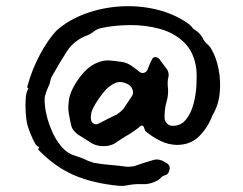

<svg xmlns="http://www.w3.org/2000/svg" viewBox="-20 -560 790 624"><path d="M671 -186Q670 -185 669.5 -183Q669 -181 668 -179Q653 -142 625.5 -115.5Q598 -89 554 -89Q526 -90 501.5 -102Q477 -114 456 -131Q452 -134 450.5 -138Q449 -142 448 -146Q447 -150 443 -151.5Q439 -153 436 -150Q419 -135 397.5 -122.5Q376 -110 356 -96Q351 -92 344.5 -90Q338 -88 331 -86Q299 -82 277.5 -95Q256 -108 233 -123Q226 -128 219.5 -136Q213 -144 211 -154Q207 -171 203.5 -192Q200 -213 205 -241Q208 -256 217.5 -274.5Q227 -293 235 -303Q246 -319 260 -332.5Q274 -346 291 -354Q314 -365 335 -363.5Q356 -362 374 -359Q391 -357 406 -347Q421 -337 434 -326Q441 -321 448.5 -323.5Q456 -326 459 -333Q463 -343 467 -352.5Q471 -362 475 -369Q479 -376 489 -374Q493 -372 496 -370Q499 -368 500 -365Q510 -351 521 -337Q532 -323 526 -303Q525 -298 525 -293Q525 -288 525 -283Q529 -255 521.5 -230Q514 -205 515 -175Q516 -165 523.5 -158Q531 -151 541 -151Q568 -151 584.5 -171.5Q601 -192 609 -222.5Q617 -253 618.5 -284Q620 -315 618 -336Q611 -390 579 -421.5Q547 -453 500 -466Q453 -479 401.5 -478.5Q350 -478 305 -468Q292 -464 283 -456Q279 -454 275 -451Q271 -448 266 -446Q221 -430 197 -392.5Q173 -355 150 -314Q145 -306 143 -295V-294Q142 -290 141 -287Q140 -284 138 -280Q136 -276 134.5 -272Q133 -268 131 -263Q129 -257 127 -250.5Q125 -244 125 -238Q125 -197 141.5 -152Q158 -107 183 -80Q200 -61 223.5 -54Q247 -47 269 -36Q273 -35 276.5 -34Q280 -33 284 -31Q312 -26 338.5 -24Q365 -22 393 -18Q398 -18 404 -18.5Q410 -19 416 -20Q430 -25 445.5 -30Q461 -35 475 -39Q486 -43 496.5 -41Q507 -39 515 -34Q517 -33 518 -32Q519 -31 520 -31Q536 -22 530 -6Q528 7 515 10Q508 12 503.5 17Q499 22 493 26Q468 40 442.5 38.5Q417 37 383 44H368Q282 36 220 9Q158 -18 105 -73Q104 -74 104.5 -76Q105 -78 106 -79Q108 -80 107 -81.5Q106 -83 105 -83Q98 -86 94 -94Q87 -106 79.5 -124.5Q72 -143 68 -158Q65 -172 63.5 -194.5Q62 -217 63.5 -238.5Q65 -260 71 -270Q74 -274 70 -274Q68 -276 69 -279Q83 -332 109 -381Q135 -430 163 -460Q202 -495 256 -515Q310 -535 369 -539Q428 -543 485 -530Q542 -517 588 -486Q596 -481 603 -473Q607 -466 618 -460Q630 -451 638 -438Q640 -433 643.5 -428Q647 -423 651 -419Q660 -412 665 -404Q683 -374 690.5 -335Q698 -296 694 -257Q690 -218 671 -186ZM409 -248Q414 -256 411.5 -266Q409 -276 401 -283Q386 -293 370.5 -293.5Q355 -294 336 -279Q325 -271 312.5 -255Q300 -239 290.5 -223Q281 -207 278 -198Q277 -196 276.5 -190Q276 -184 275 -179Q275 -175 276 -169.5Q277 -164 281 -161Q289 -153 300 -158Q315 -166 330 -173.5Q345 -181 360 -188Q372 -196 381 -206Q388 -217 395 -227Q402 -237 409 -248Z"/></svg>

Font: Slackside One
Style: Regular
Weight: 400
Version: Version 1.000